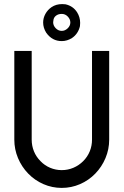

<svg xmlns="http://www.w3.org/2000/svg" viewBox="-20 -912 604 939"><path d="M118 -63Q86 -96 68 -139Q50 -182 50 -229V-663H135V-229Q135 -199 146 -172Q157 -145 178 -124Q198 -103 225 -91.5Q252 -80 282 -80Q312 -80 339 -91.5Q366 -103 387 -124Q408 -145 419 -172Q430 -199 430 -229V-663H514V-229Q514 -182 496 -139Q478 -96 446 -63Q414 -30 371.5 -11.5Q329 7 282 7Q235 7 192.5 -11.5Q150 -30 118 -63ZM282 -711Q235 -711 206 -752Q191 -776 191 -802Q191 -824 202 -844Q213 -864 232 -877Q254 -892 284 -892Q295 -892 300 -891Q337 -883 357 -852Q372 -828 372 -800Q372 -789 371 -784Q367 -766 357 -751Q347 -736 332 -726Q308 -711 282 -711ZM241 -811Q240 -808 240 -803Q240 -787 252.5 -774Q265 -761 282 -761Q298 -761 311 -773.5Q324 -786 324 -802Q324 -818 311.5 -831Q299 -844 282 -844Q265 -844 253.5 -835Q242 -826 241 -811Z"/></svg>

Font: Sulphur Point
Style: Bold
Weight: 700
Designer: Noponies / Dale Sattler
Foundry: Noponies
Version: Version 1.000; ttfautohint (v1.8)